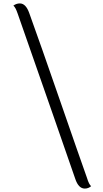

<svg xmlns="http://www.w3.org/2000/svg" viewBox="-20 -987 602 1121"><path d="M96 -967Q131 -967 151 -910Q214 -736 327.5 -408Q441 -80 488 52Q499 89 512 100Q496 114 475 114Q438 114 419 56Q385 -41 291 -312.5Q197 -584 83 -908Q70 -946 58 -954Q75 -967 96 -967Z"/></svg>

Font: Laila
Style: Regular
Weight: 400
Designer: Hitesh Malaviya
Foundry: Indian Type Foundry
Version: Version 1.302;PS 1.0;hotconv 1.0.78;makeotf.lib2.5.61930; tt